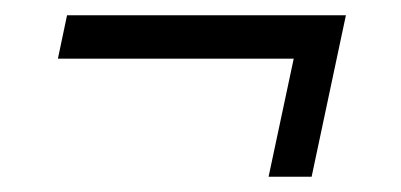

<svg xmlns="http://www.w3.org/2000/svg" viewBox="-20 -435 526 252"><path d="M332.5 -203 365.5 -358H56L68 -415H434L389 -203Z"/></svg>

Font: Besley* Narrow
Style: Italic
Weight: 400
Width: 4
Italic angle: -13°
Designer: Owen Earl
Foundry: indestructible type*
Version: Version 3.000; ttfautohint (v1.8.3)